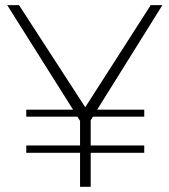

<svg xmlns="http://www.w3.org/2000/svg" viewBox="-20 -719 651 739"><path d="M7.8 -699.2H53.2L308.1 -306.2L560.1 -699.2H605L354 -296.9H535.2V-270H337.9L329.1 -255.9V-159.2H535.2V-130.9H329.1V0H288.1V-130.9H81.1V-159.2H288.1V-253.9L277.8 -270H81.1V-296.9H261.2Z"/></svg>

Font: Trueno UltraLight
Style: Regular
Weight: 250
Designer: Julieta Ulanovsky
Foundry: Julieta Ulanovsky
Version: Version 3.001b | FøM Fix